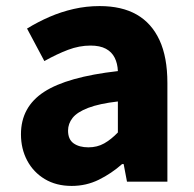

<svg xmlns="http://www.w3.org/2000/svg" viewBox="-20 -598 638 632"><path d="M216 14Q165 14 127.5 -8.5Q90 -31 69.5 -69.5Q49 -108 49 -156Q49 -246 125 -295.5Q201 -345 368 -364Q367 -389 357.5 -408Q348 -427 328.5 -437.5Q309 -448 278 -448Q241 -448 204 -434Q167 -420 126 -397L69 -504Q105 -526 143 -542.5Q181 -559 222.5 -568.5Q264 -578 308 -578Q381 -578 430 -550Q479 -522 505 -466Q531 -410 531 -325V0H398L387 -58H382Q347 -27 305.5 -6.5Q264 14 216 14ZM271 -113Q300 -113 323 -126Q346 -139 368 -162V-264Q307 -257 270.5 -243Q234 -229 219 -210Q204 -191 204 -168Q204 -139 222.5 -126Q241 -113 271 -113Z"/></svg>

Font: Noto Sans JP Thin ExtraBold
Style: Regular
Weight: 800
Version: Version 2.004-H2;hotconv 1.0.118;makeotfexe 2.5.65603